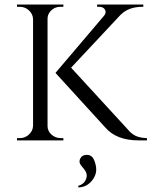

<svg xmlns="http://www.w3.org/2000/svg" viewBox="-20 -620 669 848"><path d="M249 -10H260V0H55V-10H67Q91 -10 108 -26Q125 -42 126 -64V-536Q125 -558 108 -574Q91 -590 67 -590H55V-600H260V-590H248Q216 -590 198 -564Q190 -552 190 -537V-63Q190 -41 207.5 -25.5Q225 -10 249 -10ZM629 0H592Q494 0 445 -57L225 -298L440 -551Q451 -565 443.5 -577.5Q436 -590 418 -590H409V-600H613V-590H609Q548 -590 512 -554L294 -321L542 -51Q560 -29 579 -20Q598 -11 629 -10ZM334 81Q342 64 363 64Q386 64 395.5 86.5Q405 109 405 129.5Q405 150 392 170Q368 206 327 208L325 201Q348 194 356 179Q372 152 352 128Q351 126 347 121.5Q343 117 341 114.5Q339 112 336 107.5Q333 103 332 99Q330 90 334 81Z"/></svg>

Font: Cinzel
Style: Regular
Weight: 400
Designer: Natanael Gama
Version: Version 1.001;PS 001.001;hotconv 1.0.56;makeotf.lib2.0.21325